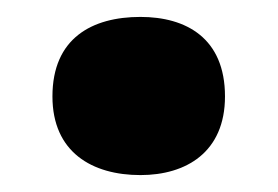

<svg xmlns="http://www.w3.org/2000/svg" viewBox="-20 -467 329 227"><path d="M42 -353C42 -287 89 -260 146 -260C200 -260 246 -287 246 -353C246 -422 200 -447 146 -447C89 -447 42 -422 42 -353Z"/></svg>

Font: Noto Sans Gurmukhi Black
Style: Regular
Weight: 900
Designer: Jelle Bosma - Monotype Design Team
Foundry: Monotype Imaging Inc.
Version: Version 2.004